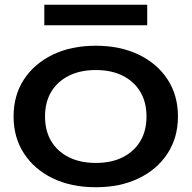

<svg xmlns="http://www.w3.org/2000/svg" viewBox="-20 -772 804 806"><path d="M382 14Q279 14 201.5 -23.5Q124 -61 80.5 -128Q37 -195 37 -283Q37 -372 80.5 -438.5Q124 -505 201.5 -542.5Q279 -580 382 -580Q485 -580 562.5 -542.5Q640 -505 683.5 -438.5Q727 -372 727 -283Q727 -195 683.5 -128Q640 -61 562.5 -23.5Q485 14 382 14ZM382 -88Q448 -88 495.5 -112Q543 -136 569 -179.5Q595 -223 595 -283Q595 -343 569 -386.5Q543 -430 495.5 -454Q448 -478 382 -478Q317 -478 269 -454Q221 -430 195 -386.5Q169 -343 169 -283Q169 -223 195 -179.5Q221 -136 269 -112Q317 -88 382 -88ZM166 -666V-752H598V-666Z"/></svg>

Font: Bounded
Style: Regular
Weight: 400
Designer: Vlad Churkin
Version: Version 1.0